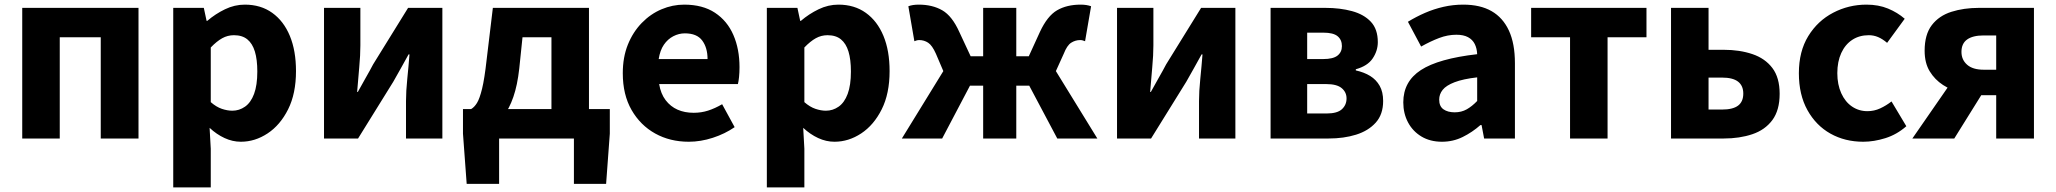

<svg xmlns="http://www.w3.org/2000/svg" viewBox="-20 -598 8876 829"><path d="M76 0V-564H578V0H415V-437H238V0Z M728 211V-564H860L872 -508H875Q910 -538 951.5 -558Q993 -578 1037 -578Q1106 -578 1155.5 -542.5Q1205 -507 1231.5 -443Q1258 -379 1258 -291Q1258 -194 1224 -126Q1190 -58 1135.5 -22Q1081 14 1020 14Q984 14 949.5 -2Q915 -18 885 -46L890 44V211ZM983 -120Q1013 -120 1038 -137.5Q1063 -155 1077 -192.5Q1091 -230 1091 -289Q1091 -341 1080.5 -375.5Q1070 -410 1048 -428Q1026 -446 990 -446Q963 -446 939.5 -433Q916 -420 890 -393V-157Q914 -136 938 -128Q962 -120 983 -120Z M1379 0V-564H1536V-402Q1536 -360 1531 -306.5Q1526 -253 1522 -201H1525Q1539 -227 1558.5 -261Q1578 -295 1591 -320L1742 -564H1890V0H1733V-162Q1733 -204 1738.5 -257.5Q1744 -311 1748 -363H1744Q1730 -338 1711 -303.5Q1692 -269 1678 -245L1526 0Z M2135 0V196H1995L1979 -21V-127H2613V-21L2597 196H2458V0ZM2361 -48V-437H2236L2222 -302Q2214 -230 2196.5 -179.5Q2179 -129 2154 -97Q2129 -65 2097.5 -50Q2066 -35 2029 -33L2014 -127Q2028 -135 2039.5 -153.5Q2051 -172 2061.5 -215Q2072 -258 2081 -339L2108 -564H2523V-48Z M2954 14Q2873 14 2809 -21.5Q2745 -57 2707 -123Q2669 -189 2669 -282Q2669 -351 2691 -405.5Q2713 -460 2751 -499Q2789 -538 2836.5 -558Q2884 -578 2934 -578Q3014 -578 3067 -543Q3120 -508 3146.5 -447Q3173 -386 3173 -308Q3173 -285 3171 -265.5Q3169 -246 3166 -235H2826Q2833 -193 2854 -165.5Q2875 -138 2905.5 -124.5Q2936 -111 2975 -111Q3008 -111 3037.5 -120.5Q3067 -130 3098 -148L3152 -49Q3110 -20 3057.5 -3Q3005 14 2954 14ZM2824 -343H3035Q3035 -392 3012 -423Q2989 -454 2937 -454Q2911 -454 2887 -441.5Q2863 -429 2846.5 -405Q2830 -381 2824 -343Z M3291 211V-564H3423L3435 -508H3438Q3473 -538 3514.5 -558Q3556 -578 3600 -578Q3669 -578 3718.5 -542.5Q3768 -507 3794.5 -443Q3821 -379 3821 -291Q3821 -194 3787 -126Q3753 -58 3698.5 -22Q3644 14 3583 14Q3547 14 3512.5 -2Q3478 -18 3448 -46L3453 44V211ZM3546 -120Q3576 -120 3601 -137.5Q3626 -155 3640 -192.5Q3654 -230 3654 -289Q3654 -341 3643.5 -375.5Q3633 -410 3611 -428Q3589 -446 3553 -446Q3526 -446 3502.5 -433Q3479 -420 3453 -393V-157Q3477 -136 3501 -128Q3525 -120 3546 -120Z M3874 0 4053 -291 4021 -366Q4005 -402 3987.5 -413.5Q3970 -425 3949 -425Q3943 -425 3938 -423.5Q3933 -422 3928 -420L3902 -571Q3920 -578 3947 -578Q4006 -578 4048.5 -553.5Q4091 -529 4122 -460L4171 -355H4225V-564H4368V-355H4422L4470 -460Q4502 -529 4544 -553.5Q4586 -578 4646 -578Q4672 -578 4691 -571L4665 -420Q4660 -422 4655 -423.5Q4650 -425 4644 -425Q4623 -425 4605 -413.5Q4587 -402 4573 -366L4539 -291L4718 0H4545L4424 -228H4368V0H4225V-228H4168L4048 0Z M4803 0V-564H4960V-402Q4960 -360 4955 -306.5Q4950 -253 4946 -201H4949Q4963 -227 4982.5 -261Q5002 -295 5015 -320L5166 -564H5314V0H5157V-162Q5157 -204 5162.5 -257.5Q5168 -311 5172 -363H5168Q5154 -338 5135 -303.5Q5116 -269 5102 -245L4950 0Z M5466 0V-564H5703Q5766 -564 5817.5 -550Q5869 -536 5899 -504Q5929 -472 5929 -416Q5929 -379 5907 -346Q5885 -313 5834 -299V-294Q5870 -286 5896 -270Q5922 -254 5937 -227.5Q5952 -201 5952 -162Q5952 -104 5920 -68.5Q5888 -33 5835 -16.5Q5782 0 5717 0ZM5624 -343H5693Q5736 -343 5755 -358Q5774 -373 5774 -399Q5774 -426 5755.5 -441.5Q5737 -457 5694 -457H5624ZM5624 -108H5708Q5754 -108 5774 -126.5Q5794 -145 5794 -173Q5794 -200 5773 -217.5Q5752 -235 5706 -235H5624Z M6206 14Q6155 14 6117.5 -8.5Q6080 -31 6059.5 -69.5Q6039 -108 6039 -156Q6039 -246 6115 -295.5Q6191 -345 6358 -364Q6357 -389 6347.5 -408Q6338 -427 6318.5 -437.5Q6299 -448 6268 -448Q6231 -448 6194 -434Q6157 -420 6116 -397L6059 -504Q6095 -526 6133 -542.5Q6171 -559 6212.5 -568.5Q6254 -578 6298 -578Q6371 -578 6420 -550Q6469 -522 6495 -466Q6521 -410 6521 -325V0H6388L6377 -58H6372Q6337 -27 6295.5 -6.5Q6254 14 6206 14ZM6261 -113Q6290 -113 6313 -126Q6336 -139 6358 -162V-264Q6297 -257 6260.5 -243Q6224 -229 6209 -210Q6194 -191 6194 -168Q6194 -139 6212.5 -126Q6231 -113 6261 -113Z M6759 0V-437H6591V-564H7089V-437H6921V0Z M7195 0V-564H7357V-383H7423Q7491 -383 7546 -364.5Q7601 -346 7632.5 -304.5Q7664 -263 7664 -193Q7664 -122 7632.5 -79.5Q7601 -37 7546 -18.5Q7491 0 7423 0ZM7357 -125H7415Q7462 -125 7484.5 -142Q7507 -159 7507 -194Q7507 -228 7484.5 -245.5Q7462 -263 7415 -263H7357Z M8025 14Q7946 14 7883.5 -21Q7821 -56 7784 -122.5Q7747 -189 7747 -282Q7747 -376 7787.5 -442Q7828 -508 7895 -543Q7962 -578 8039 -578Q8091 -578 8132 -561Q8173 -544 8204 -517L8128 -413Q8108 -430 8089 -438Q8070 -446 8049 -446Q8008 -446 7977.5 -426Q7947 -406 7930 -369Q7913 -332 7913 -282Q7913 -233 7930 -195.5Q7947 -158 7976.5 -138Q8006 -118 8043 -118Q8072 -118 8098 -130Q8124 -142 8147 -160L8211 -53Q8170 -17 8120.5 -1.5Q8071 14 8025 14Z M8599 0V-187H8534Q8492 -187 8448.5 -197.5Q8405 -208 8369.5 -231Q8334 -254 8312 -290Q8290 -326 8290 -379Q8290 -449 8321 -489.5Q8352 -530 8405.5 -547Q8459 -564 8524 -564H8762V0ZM8545 -297H8599V-445H8545Q8498 -445 8473.5 -427.5Q8449 -410 8449 -374Q8449 -340 8473.5 -318.5Q8498 -297 8545 -297ZM8237 0 8426 -273 8560 -228 8418 0Z"/></svg>

Font: Noto Sans JP ExtraBold
Style: Regular
Weight: 800
Designer: Ryoko NISHIZUKA  (kana, bopomofo & ideographs); Paul D. Hunt (Latin, Greek & Cyrillic); Sandoll Communications , Soo-you
Foundry: Adobe
Version: Version 2.004-H2;hotconv 1.0.118;makeotfexe 2.5.65603